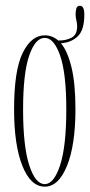

<svg xmlns="http://www.w3.org/2000/svg" viewBox="-20 -652 320 682"><path d="M139 11Q89 11 59.5 -63Q30 -137 30 -263.5Q30 -402.5 60.8 -464.5Q91.5 -526.5 139 -526.5Q166 -526.5 187 -508Q216.5 -508 235.2 -518.8Q254 -529.5 254 -558.5Q254 -568 251.2 -580Q248.5 -592 248.5 -600Q248.5 -614.5 251.5 -623Q254.5 -631.5 264 -631.5Q279.5 -631.5 279.5 -600Q279.5 -545 256 -522.8Q232.5 -500.5 196.5 -498.5Q220 -470.5 234 -412.8Q248 -355 248 -263.5Q248 -137 218 -63Q188 11 139 11ZM139 2Q171.5 2 193.5 -65.2Q215.5 -132.5 215.5 -263.5Q215.5 -392 193.5 -454.8Q171.5 -517.5 139 -517.5Q105.5 -517.5 83.8 -454.8Q62 -392 62 -263.5Q62 -132.5 83.8 -65.2Q105.5 2 139 2Z"/></svg>

Font: Imbue 100pt Thin
Style: Regular
Weight: 100
Designer: Tyler Finck
Foundry: Etcetera Type Company
Version: Version 1.102; ttfautohint (v1.8.3)